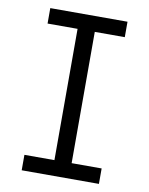

<svg xmlns="http://www.w3.org/2000/svg" viewBox="-83 -796 666 857"><g transform="rotate(10 250.0 -367.5)"><path d="M75 0V-70H211V-665H75V-735H425V-665H289V-70H425V0Z"/></g></svg>

Font: Iosevka Algr
Style: Regular
Weight: 400
Monospace: yes
Designer: Belleve Invis
Foundry: Belleve Invis
Version: Version 26.0.2; ttfautohint (v1.8.3)